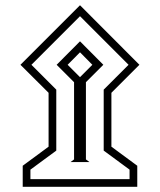

<svg xmlns="http://www.w3.org/2000/svg" viewBox="-20 -656 619 743"><path d="M59.1 -405.3 289.6 -635.7 519.5 -405.3 411.1 -296.9V-88.4L511.2 -14.6V66.9H67.9V-14.6L168 -88.4V-296.9ZM101.6 -405.3 197.8 -309.1V-73.2L97.7 0.5V37.1H481.4V0.5L381.3 -73.2V-309.1L477.5 -405.3L289.6 -593.3ZM252.9 -28.8 266.6 -39.1V-337.9L199.2 -405.3L289.6 -496.1L379.9 -405.3L312.5 -337.9V-39.1L326.2 -28.8ZM241.7 -405.3 289.6 -357.4 337.4 -405.3 289.6 -453.6Z"/></svg>

Font: Vazirmatn FD ExtraLight
Style: Regular
Weight: 200
Designer: Saber Rastikerdar
Foundry: Saber Rastikerdar
Version: Version 33.003